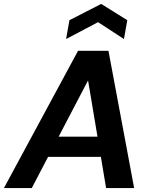

<svg xmlns="http://www.w3.org/2000/svg" viewBox="-42 -959 769 979"><path d="M-22 0 356 -700H511L642 0H499L407 -549L120 0ZM108 -159 161 -262H535L551 -159ZM295 -760 312 -856 474 -939 607 -856 590 -760 458 -846Z"/></svg>

Font: DM Sans 24pt
Style: Bold Italic
Weight: 700
Italic angle: -10°
Designer: Colophon Foundry, Jonny Pinhorn
Foundry: Colophon Foundry
Version: Version 4.004;gftools[0.9.30]